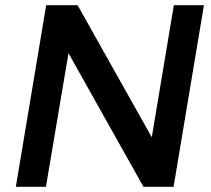

<svg xmlns="http://www.w3.org/2000/svg" viewBox="-20 -720 814 740"><path d="M41 0 158 -700H279L565 -191L650 -700H766L649 0H533L244 -515L157 0Z"/></svg>

Font: Figtree Light SemiBold
Style: Italic
Weight: 600
Italic angle: -9.5°
Version: Version 2.001;gftools[0.9.30]